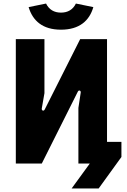

<svg xmlns="http://www.w3.org/2000/svg" viewBox="-20 -920 714 1080"><path d="M69 0H215L418 -405C424 -416 436 -410 434 -399L421 -313V0H485L383 140H535L663 -37V-122H582V-700H431L232 -305C226 -292 213 -298 215 -310L230 -396V-700H69ZM323 -753C426 -753 483 -803 505 -880L407 -900C390 -866 362 -849 323 -849C284 -849 256 -866 239 -900L141 -880C164 -803 220 -753 323 -753Z"/></svg>

Font: Finlandica
Style: Bold
Weight: 700
Designer: Niklas Ekholm, Juho Hiilivirta, Jaakko Suomalainen
Foundry: Helsinki Type Studio
Version: Version 2.000;Glyphs 3.2 (3202)